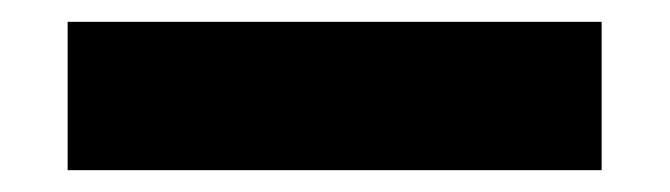

<svg xmlns="http://www.w3.org/2000/svg" viewBox="-20 -20 614 176"><path d="M42 136V0H531.5V136Z"/></svg>

Font: Encode Sans Semi Condensed ExtraBold
Style: Regular
Weight: 800
Width: 4
Designer: Multiple Designers
Foundry: Impallari Type
Version: Version 3.000; ttfautohint (v1.8.3) -l 8 -r 50 -G 200 -x 14 